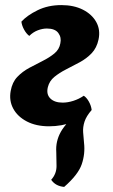

<svg xmlns="http://www.w3.org/2000/svg" viewBox="-20 -487 445 754"><path d="M173 9Q122 9 85.5 -10Q49 -29 32 -60.5Q15 -92 22 -130Q28 -164 48 -185Q68 -206 95 -220.5Q122 -235 148 -248Q174 -261 193.5 -277Q213 -293 217 -317Q222 -340 209 -357.5Q196 -375 164 -375Q147 -375 128.5 -368Q110 -361 95 -346Q84 -354 75 -370Q66 -386 64 -402Q87 -427 128 -447Q169 -467 221 -467Q270 -467 305.5 -449Q341 -431 358 -400.5Q375 -370 367 -332Q360 -299 340 -278Q320 -257 293 -242.5Q266 -228 239.5 -214.5Q213 -201 193.5 -185Q174 -169 168 -145Q161 -117 177.5 -100.5Q194 -84 226 -84Q246 -84 268 -91Q290 -98 309 -111Q320 -104 329 -88Q338 -72 340 -55Q314 -25 268 -8Q222 9 173 9ZM232 247Q198 244 181 219Q202 196 202 165Q202 134 201 110Q198 68 219 30.5Q240 -7 299 -55H340Q319 -31 312 -9.5Q305 12 306.5 32.5Q308 53 310 74Q315 117 301 158Q287 199 232 247Z"/></svg>

Font: Vollkorn
Style: Bold Italic
Weight: 700
Italic angle: -11°
Designer: Friedrich Althausen
Foundry: Friedrich Althausen
Version: Version 5.000; ttfautohint (v1.8.3)